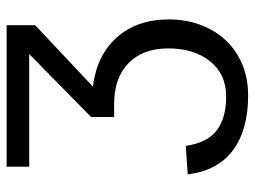

<svg xmlns="http://www.w3.org/2000/svg" viewBox="-116 -452 776 585"><g transform="rotate(-90 272.5 -160.0)"><path d="M56.6 -528.3H487.8V-441.4L300.8 -265.6Q396.5 -253.4 450.9 -192.1Q505.4 -130.9 505.4 -33.7Q505.4 34.2 476.6 89.8Q447.8 145.5 395 176.5Q342.3 207.5 273.9 207.5Q168.5 207.5 106.4 161.1Q44.4 114.7 33.2 23.4L120.1 17.6Q129.4 82.5 167 111.6Q204.6 140.6 271 140.6Q337.9 140.6 377.4 92Q417 43.5 417 -36.6Q417 -112.8 372.3 -156.7Q327.6 -200.7 248 -200.7H208V-271L399.9 -459.5H56.6Z"/></g></svg>

Font: Liberation Sans
Style: Regular
Weight: 400
Designer: Steve Matteson
Foundry: Ascender Corporation
Version: Version 2.00.1